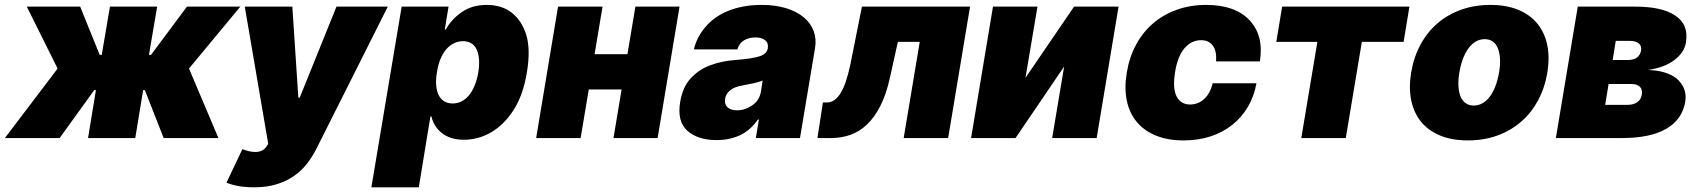

<svg xmlns="http://www.w3.org/2000/svg" viewBox="-53 -573 7061 797"><path d="M-32.7 0 186.1 -288.4 58.2 -545.5H279.8L360.8 -345.2H369.3L403.4 -545.5H599.4L565.3 -345.2H573.9L723 -545.5H944.6L731.5 -288.4L853.7 0H626.4L548.3 -198.9H541.2L508.5 0H312.5L345.2 -198.9H338.1L194.6 0Z M953.1 46.2Q968 51.8 981.5 54.9Q995 57.9 1006.7 57.9Q1022 57.9 1033.9 52.2Q1045.8 46.5 1054 34.1L1060.4 24.1L963.1 -545.5H1160.5L1185.4 -167.6H1191.1L1343.8 -545.5H1556.8L1259.9 45.5Q1242.9 79.2 1219.8 108.3Q1196.7 137.4 1165.5 158.7Q1134.2 180 1093.9 192.3Q1053.6 204.5 1002.1 204.5Q933.6 204.5 887.1 185.4Z M1488.6 204.5 1614.3 -545.5H1808.9L1793.3 -450.3H1797.6Q1819.6 -491.8 1863.3 -522.4Q1906.2 -552.6 1968 -552.6Q2028.8 -552.6 2069.8 -521.3Q2110.8 -490.1 2130 -433.2Q2150.6 -371.4 2134.2 -272.7Q2119 -178.6 2078.8 -116.1Q2058.9 -85.2 2035.2 -62Q2011.4 -38.7 1985.1 -23.4Q1958.8 -8.2 1930.4 -0.5Q1902 7.1 1872.9 7.1Q1843.8 7.1 1821 0Q1798.3 -7.1 1781.2 -20.6Q1747.2 -47.9 1737.9 -89.5H1733.7L1685.4 204.5ZM1826 -143.5Q1846.2 -143.5 1863.3 -152.3Q1880.3 -161.2 1894 -177.7Q1907.7 -194.2 1917.4 -218.4Q1927.2 -242.5 1932.5 -272.7Q1941.8 -333.8 1925.4 -367.9Q1909.1 -402 1868.6 -402Q1848.4 -402 1830.6 -393.1Q1812.9 -384.2 1798.8 -367.7Q1784.8 -351.2 1775 -327.2Q1765.3 -303.3 1760.7 -272.7Q1755.7 -242.9 1757.6 -218.9Q1759.6 -195 1767.9 -178.3Q1776.3 -161.6 1791 -152.5Q1805.8 -143.5 1826 -143.5Z M2263.5 -545.5H2448.2L2415.1 -348H2551.5L2584.5 -545.5H2767.8L2676.8 0H2493.6L2527.3 -201.7H2391L2357.2 0H2172.6Z M2770.6 -150.6Q2780.5 -210.6 2813.2 -246.8Q2846.6 -283.7 2894.2 -301.7Q2941.8 -319.6 2999.3 -323.9Q3034.8 -326.7 3059.1 -330.4Q3083.5 -334.2 3099.4 -339.1Q3130 -348.7 3134.2 -372.2V-373.6Q3137.4 -394.9 3123 -406.2Q3108.7 -417.6 3083.1 -417.6Q3055.4 -417.6 3035.3 -405.5Q3015.3 -393.5 3007.8 -367.9H2827.4Q2838.4 -417.3 2874.3 -459.9Q2892 -481.2 2915.5 -498.2Q2938.9 -515.3 2968.2 -527.3Q2997.5 -539.4 3032.7 -546Q3067.8 -552.6 3108.7 -552.6Q3166.9 -552.6 3211.1 -538.7Q3255.3 -524.9 3283.9 -500.7Q3312.5 -476.6 3324.6 -443.9Q3336.6 -411.2 3330.3 -373.6L3267.8 0H3084.5L3097.3 -76.7H3093Q3061.1 -30.9 3017.8 -11.2Q2974.4 8.5 2921.2 8.5Q2843.4 8.5 2800.1 -30.5Q2756.7 -69.6 2770.6 -150.6ZM3006.4 -115.1Q3039.4 -115.1 3069.6 -135.7Q3099.4 -155.9 3105.8 -193.2L3112.9 -238.6Q3096.9 -232.2 3076.2 -227.6Q3055.4 -223 3032 -218.8Q2996.4 -213.4 2978 -198.3Q2959.5 -183.2 2956.7 -161.9Q2953.5 -139.6 2967.2 -127.3Q2980.8 -115.1 3006.4 -115.1Z M3340.2 0 3362.9 -147.7H3380Q3411.9 -147.7 3435.7 -185.4Q3459.5 -223 3476.6 -304L3524.9 -545.5H3973.7L3882.8 0H3698.2L3764.9 -399.1H3674L3641.3 -251.4Q3626.1 -181.8 3601.6 -133.7Q3577.1 -85.6 3545.6 -55.9Q3514.2 -26.3 3476.6 -13.1Q3438.9 0 3397 0Z M4068.9 -545.5H4253.6L4203.8 -250L4405.5 -545.5H4590.2L4499.3 0H4314.6L4364.3 -296.9L4162.6 0H3978Z M4624.3 -271.3Q4634.6 -334.9 4662.5 -386.9Q4690.3 -438.9 4733.1 -475.7Q4775.9 -512.4 4831.9 -532.5Q4887.8 -552.6 4953.8 -552.6Q5074.6 -552.6 5134.2 -488.6Q5193.9 -424.7 5176.8 -318.2H4995Q4998.2 -361.2 4981.5 -383.7Q4964.8 -406.2 4932.5 -406.2Q4893.1 -406.2 4864.2 -373Q4835.2 -339.8 4824.6 -272.7Q4813.9 -205.6 4831.3 -172.4Q4848.7 -139.2 4887.1 -139.2Q4920.5 -139.2 4945.3 -161.8Q4970.2 -184.3 4980.8 -227.3H5162.6Q5152.7 -172.9 5126.8 -129.1Q5100.9 -85.2 5061.8 -54.3Q5022.7 -23.4 4971.6 -6.7Q4920.5 9.9 4860.1 9.9Q4793.7 9.9 4744.5 -10.5Q4695.3 -30.9 4665 -67.8Q4634.6 -104.8 4624.1 -156.6Q4613.6 -208.5 4624.3 -271.3Z M5245 -399.1 5269.2 -545.5H5797.6L5773.4 -399.1H5600.1L5533.4 0H5348.7L5415.5 -399.1Z M5804.7 -271.3Q5815.3 -335.2 5843.2 -387.1Q5871.1 -438.9 5913.5 -475.7Q5956 -512.4 6011.9 -532.5Q6067.8 -552.6 6134.2 -552.6Q6200.6 -552.6 6249.6 -532.1Q6298.7 -511.7 6328.8 -474.8Q6359 -437.9 6369.7 -386Q6380.3 -334.2 6370 -271.3Q6359.4 -208.1 6331.3 -156.1Q6303.3 -104 6260.7 -67.3Q6218 -30.5 6162.3 -10.3Q6106.5 9.9 6040.5 9.9Q5974.1 9.9 5924.9 -10.5Q5875.7 -30.9 5845.7 -67.8Q5815.7 -104.8 5805 -156.6Q5794.4 -208.5 5804.7 -271.3ZM6064.6 -134.9Q6083.8 -134.9 6100.7 -144.4Q6117.5 -153.8 6131 -171.7Q6144.5 -189.6 6154.5 -215.2Q6164.4 -240.8 6169.7 -272.7Q6175.1 -304.7 6173.5 -330.3Q6171.9 -355.8 6164.2 -373.8Q6156.6 -391.7 6142.9 -401.1Q6129.3 -410.5 6110.1 -410.5Q6090.9 -410.5 6074 -401.1Q6057.2 -391.7 6043.7 -373.8Q6030.2 -355.8 6020.2 -330.3Q6010.3 -304.7 6005 -272.7Q5999.6 -240.8 6001.1 -215.2Q6002.5 -189.6 6010.1 -171.7Q6017.8 -153.8 6031.6 -144.4Q6045.5 -134.9 6064.6 -134.9Z M6496.4 -545.5H6735.1Q6790.1 -545.5 6831.5 -536.4Q6872.9 -527.3 6901.3 -508.2Q6930 -489 6940.7 -461.5Q6951.3 -433.9 6945.3 -396.3Q6938.9 -355.8 6898.4 -324.6Q6858.7 -293.3 6789.1 -282.7Q6820.3 -281.2 6844.1 -275.6Q6867.9 -269.9 6886 -260.3Q6903.8 -251.1 6915.7 -238.5Q6927.6 -225.9 6934.5 -211.5Q6941.4 -197.1 6943.4 -181.5Q6945.3 -165.8 6942.5 -150.6Q6929.7 -76 6863.1 -38Q6796.5 0 6681.1 0H6405.5ZM6610.1 -137.8H6703.8Q6728.3 -137.8 6743.8 -149Q6759.2 -160.2 6762.1 -180.4Q6766 -201 6754.3 -212.7Q6742.5 -224.4 6718 -224.4H6624.3ZM6641.3 -323.9H6703.8Q6751.8 -323.9 6759.2 -363.6Q6762.1 -382.8 6749.3 -393.1Q6736.5 -403.4 6710.9 -403.4H6654.1Z"/></svg>

Font: Inter P Black
Style: Italic
Weight: 900
Italic angle: -9.40001°
Designer: Rasmus Andersson
Foundry: rsms
Version: Version 3.018;git-588b23468